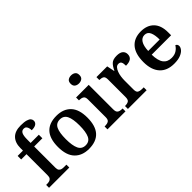

<svg xmlns="http://www.w3.org/2000/svg" viewBox="47 -1530 2300 2300"><g transform="rotate(-45 1197.0 -379.5)"><path d="M22 0V-49H41Q58 -49 75.5 -53.5Q93 -58 104.5 -72.5Q116 -87 116 -117V-476H26V-536H116V-578Q116 -669 164.5 -719Q213 -769 309 -769Q369 -769 402.5 -759Q436 -749 449 -733Q462 -717 462 -697Q462 -669 438.5 -651.5Q415 -634 363 -634Q363 -651 358.5 -670.5Q354 -690 342 -703Q330 -716 309 -716Q275 -716 260.5 -686.5Q246 -657 246 -592V-536H385V-476H246V-117Q246 -87 257 -72.5Q268 -58 285.5 -53.5Q303 -49 321 -49H365V0Z M691 10Q576 10 509.5 -59.5Q443 -129 443 -270Q443 -410 506.5 -479Q570 -548 694 -548Q810 -548 876 -479Q942 -410 942 -270Q942 -129 878.5 -59.5Q815 10 691 10ZM693 -49Q757 -49 783 -105Q809 -161 809 -270Q809 -379 782.5 -433.5Q756 -488 692 -488Q628 -488 602 -433.5Q576 -379 576 -270Q576 -161 602.5 -105Q629 -49 693 -49Z M1160 -630Q1129 -630 1107.5 -646Q1086 -662 1086 -698Q1086 -735 1107.5 -750.5Q1129 -766 1160 -766Q1191 -766 1213 -750.5Q1235 -735 1235 -698Q1235 -662 1213 -646Q1191 -630 1160 -630ZM1012 0V-49H1025Q1056 -49 1078 -62Q1100 -75 1100 -118V-420Q1100 -461 1078 -474Q1056 -487 1025 -487H1016V-536H1230V-120Q1230 -76 1251.5 -62.5Q1273 -49 1305 -49H1317V0Z M1358 0V-49H1361Q1395 -49 1417 -61.5Q1439 -74 1439 -121V-419Q1439 -463 1418 -475Q1397 -487 1364 -487H1361V-536H1543L1563 -439H1568Q1590 -489 1619.5 -518Q1649 -547 1713 -547Q1769 -547 1795 -524.5Q1821 -502 1821 -465Q1821 -382 1708 -382Q1708 -423 1698 -443Q1688 -463 1659 -463Q1634 -463 1617.5 -444Q1601 -425 1590 -395.5Q1579 -366 1574.5 -332.5Q1570 -299 1570 -270V-116Q1570 -72 1591.5 -60.5Q1613 -49 1644 -49H1675V0Z M2135 10Q2014 10 1950 -62Q1886 -134 1886 -265Q1886 -405 1948 -476.5Q2010 -548 2124 -548Q2228 -548 2288 -487Q2348 -426 2348 -308V-258H2019Q2021 -155 2057 -108Q2093 -61 2162 -61Q2213 -61 2247.5 -84Q2282 -107 2299 -138Q2311 -135 2319 -124.5Q2327 -114 2327 -98Q2327 -75 2307 -50Q2287 -25 2244.5 -7.5Q2202 10 2135 10ZM2215 -319Q2215 -396 2194.5 -441.5Q2174 -487 2125 -487Q2078 -487 2051 -444Q2024 -401 2021 -319Z"/></g></svg>

Font: Noto Serif Myanmar SemiBold
Style: Regular
Weight: 600
Designer: Ben Mitchell and the Monotype Design Team
Foundry: Monotype Imaging Inc.
Version: Version 2.106; ttfautohint (v1.8.4.7-5d5b)